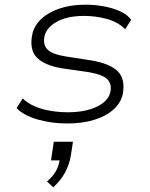

<svg xmlns="http://www.w3.org/2000/svg" viewBox="-20 -520 643 821"><path d="M267 8Q199 8 139.5 -9.5Q80 -27 51 -58L77 -99Q99 -78 129.5 -65Q160 -52 196.5 -46Q233 -40 270 -40Q345 -40 394.5 -64Q444 -88 452 -127Q459 -162 438 -182Q417 -202 356 -212L244 -228Q169 -241 137 -274.5Q105 -308 118 -373Q126 -410 156 -438.5Q186 -467 234.5 -483.5Q283 -500 346 -500Q385 -500 423.5 -493Q462 -486 494 -471.5Q526 -457 541 -435L515 -395Q485 -426 437 -439Q389 -452 340 -452Q268 -452 223 -427Q178 -402 170 -364Q163 -328 183.5 -308Q204 -288 259 -279L368 -262Q449 -249 483 -215.5Q517 -182 505 -118Q497 -80 465 -51.5Q433 -23 382.5 -7.5Q332 8 267 8ZM208 281 181 256Q207 234 220 210Q233 186 236 158L244 166H198L210 86H292L283 145Q276 186 257.5 219Q239 252 208 281Z"/></svg>

Font: Nunito Sans 7pt SemiExpanded ExtraLight
Style: Italic
Weight: 250
Width: 6
Italic angle: -9°
Designer: Vernon Adams
Foundry: Vernon Adams
Version: Version 3.101;gftools[0.9.27]